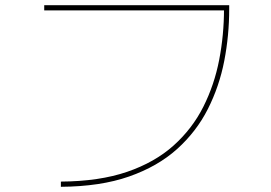

<svg xmlns="http://www.w3.org/2000/svg" viewBox="-20 -710 1040 738"><path d="M214 8V-12Q362 -13 468.5 -49.5Q575 -86 647 -150.5Q719 -215 761.5 -299.5Q804 -384 822.5 -480Q841 -576 841 -675L846 -670H150V-690H861V-675Q861 -574 842 -476Q823 -378 779 -291Q735 -204 660.5 -137Q586 -70 476 -31.5Q366 7 214 8Z"/></svg>

Font: Murecho Thin
Style: Regular
Weight: 100
Designer: Neil Summerour
Foundry: Positype
Version: Version 1.010